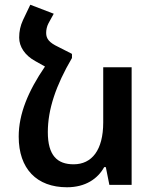

<svg xmlns="http://www.w3.org/2000/svg" viewBox="-20 -781 663 811"><path d="M420 -75H427L442 0H536V-497H416V-264C416 -147 368 -87 291 -87C222 -87 182 -124 182 -223C182 -319 216 -420 284 -536V-554L276 -551L283 -554L226 -583C188 -601 175 -617 175 -642C175 -655 178 -670 185 -683L207 -723L108 -761L77 -696C66 -672 61 -649 61 -622C61 -584 85 -547 129 -523L170 -500C99 -396 59 -300 59 -204C59 -68 135 10 263 10C341 10 393 -26 420 -75Z"/></svg>

Font: Noto Sans Armenian Semi
Style: Regular
Weight: 600
Designer: Monotype Design Team
Foundry: Monotype Imaging Inc.
Version: Version 1.901